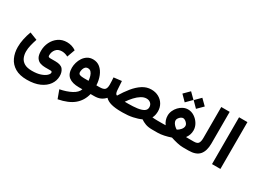

<svg xmlns="http://www.w3.org/2000/svg" viewBox="-57 -1419 3205 2420"><g transform="rotate(30 1545.5 -208.5)"><path d="M346.2 246.1Q240.7 246.1 173.6 206.3Q106.4 166.5 74.5 98.1Q42.5 29.8 42.5 -55.2Q42.5 -111.8 55.2 -172.6Q67.9 -233.4 90.3 -293.5L201.2 -250.5Q184.1 -200.2 172.4 -151.4Q160.6 -102.5 160.6 -59.1Q160.6 -11.2 177.5 28.8Q194.3 68.8 234.9 92.8Q275.4 116.7 346.2 116.7Q419.4 116.7 469.5 99.6Q519.5 82.5 545.4 58.8Q571.3 35.2 571.3 15.1Q571.3 6.3 566.4 0.7Q561.5 -4.9 548.8 -4.9H469.7Q433.6 -4.9 399.2 -15.9Q364.7 -26.9 342.3 -60.1Q319.8 -93.3 319.8 -159.7Q319.8 -227.1 348.4 -285.9Q377 -344.7 429.2 -381.3Q481.4 -418 552.7 -418Q586.9 -418 620.8 -408Q654.8 -397.9 684.6 -377L643.1 -262.2Q618.2 -275.4 595.7 -280.8Q573.2 -286.1 553.2 -286.1Q498.5 -286.1 468 -250Q437.5 -213.9 437.5 -160.2Q437.5 -145 446 -140.4Q454.6 -135.7 470.2 -135.7H543.9Q624.5 -135.7 654.5 -97.7Q684.6 -59.6 684.6 -0.5Q684.6 66.4 645.3 122.6Q606 178.7 530.5 212.4Q455.1 246.1 346.2 246.1Z M945.3 -395Q1004.9 -395 1047.6 -359.6Q1090.3 -324.2 1114.5 -264.4Q1138.7 -204.6 1142.6 -131.3H1183.6V0H1133.8Q1107.9 106 1029.3 171.6Q950.7 237.3 806.6 265.1L762.2 145Q857.9 126.5 927 89.8Q996.1 53.2 1014.6 0H962.9Q865.7 0 814.7 -40.5Q763.7 -81.1 763.7 -169.9Q763.7 -206.1 774.9 -245.4Q786.1 -284.7 808.6 -318.6Q831.1 -352.5 865.2 -373.8Q899.4 -395 945.3 -395ZM961.4 -131.3H1028.3Q1025.4 -165.5 1016.1 -196.3Q1006.8 -227.1 989.5 -246.3Q972.2 -265.6 944.3 -265.6Q919.9 -265.6 905.5 -250.2Q891.1 -234.9 885.3 -213.6Q879.4 -192.4 879.4 -174.8Q879.4 -147.5 901.4 -139.4Q923.3 -131.3 961.4 -131.3Z M1602.1 0H1576.2Q1490.7 0 1432.9 -15.4Q1375 -30.8 1341.8 -65.4Q1314 -34.2 1277.1 -17.1Q1240.2 0 1184.1 0H1164.1L1164.6 -131.3H1184.1Q1244.1 -131.3 1264.2 -151.6Q1284.2 -171.9 1284.2 -222.2Q1284.2 -249.5 1282.7 -275.1Q1281.2 -300.8 1279.3 -326.2L1393.6 -339.8L1402.3 -206.1Q1404.3 -183.6 1411.4 -167.7Q1418.5 -151.9 1432.1 -149.4Q1479 -227.5 1531.2 -291.7Q1583.5 -356 1643.3 -394.5Q1703.1 -433.1 1771.5 -433.1Q1832 -433.1 1878.9 -407.2Q1925.8 -381.3 1952.4 -336.4Q1979 -291.5 1979 -233.9Q1979 -210 1973.4 -182.1Q1967.8 -154.3 1955.6 -135.7Q1967.8 -133.8 1984.9 -132.6Q2002 -131.3 2028.8 -131.3H2043.5V0H2029.3Q1970.2 0 1930.7 -14.9Q1891.1 -29.8 1860.8 -51.3Q1812 -28.3 1745.1 -14.2Q1678.2 0 1602.1 0ZM1774.9 -304.2Q1737.3 -304.2 1698.5 -280.5Q1659.7 -256.8 1623.3 -217.5Q1586.9 -178.2 1555.2 -131.3H1606.4Q1677.7 -131.3 1734.9 -138.9Q1792 -146.5 1825.4 -166.7Q1858.9 -187 1858.9 -225.1Q1858.9 -260.7 1835.2 -282.5Q1811.5 -304.2 1774.9 -304.2Z M2377.4 -663.6 2458.5 -583.5 2377.4 -502.4 2297.4 -583.5ZM2213.4 -663.6 2294.4 -583.5 2213.4 -502.4 2133.3 -583.5ZM2487.3 -250Q2487.3 -185.5 2446.8 -131.8Q2460.9 -131.3 2472.7 -131.3Q2484.4 -131.3 2494.1 -131.3H2541V0H2478.5Q2440.4 0 2391.1 -11.2Q2341.8 -22.5 2296.9 -37.6Q2250.5 -21.5 2200 -10.7Q2149.4 0 2108.9 0H2023.9V-131.3H2095.7Q2108.4 -131.3 2120.4 -131.6Q2132.3 -131.8 2149.9 -132.3Q2110.4 -186.5 2110.4 -251Q2110.4 -288.1 2126 -323Q2141.6 -357.9 2168 -386Q2194.3 -414.1 2227.8 -430.4Q2261.2 -446.8 2296.9 -446.8Q2346.2 -446.8 2389.6 -418.5Q2433.1 -390.1 2460.2 -345.2Q2487.3 -300.3 2487.3 -250ZM2297.4 -320.8Q2282.2 -320.8 2266.1 -309.6Q2250 -298.3 2238.5 -281.7Q2227.1 -265.1 2227.1 -249Q2227.1 -230 2238.5 -211.2Q2250 -192.4 2266.6 -177.5Q2283.2 -162.6 2298.3 -154.3Q2324.2 -167 2347.4 -193.8Q2370.6 -220.7 2370.6 -250Q2370.6 -266.1 2358.6 -282.5Q2346.7 -298.8 2329.6 -309.8Q2312.5 -320.8 2297.4 -320.8Z M2521.5 -131.3H2559.1Q2611.8 -131.3 2627 -157Q2642.1 -182.6 2642.1 -231.4V-682.1H2764.6V-222.2Q2764.6 -112.3 2716.1 -56.2Q2667.5 0 2558.6 0H2521.5Z M3022.9 -682.1V-0.5H2900.9V-682.1Z"/></g></svg>

Font: Vazirmatn UI FD
Style: Bold
Weight: 700
Designer: Saber Rastikerdar
Foundry: Saber Rastikerdar
Version: Version 33.003